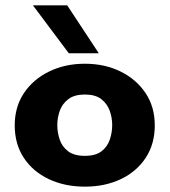

<svg xmlns="http://www.w3.org/2000/svg" viewBox="-20 -688 633 717"><path d="M297 9Q222 9 162.5 -19Q103 -47 69 -98.5Q35 -150 35 -220Q35 -289 69.5 -340.5Q104 -392 163.5 -421Q223 -450 297 -450Q371 -450 430 -421Q489 -392 523.5 -340.5Q558 -289 558 -220Q558 -150 524 -98.5Q490 -47 431 -19Q372 9 297 9ZM297 -106Q337 -106 359 -123Q381 -140 390 -166.5Q399 -193 399 -221Q399 -249 389.5 -275Q380 -301 358 -318Q336 -335 297 -335Q258 -335 235.5 -318Q213 -301 203.5 -275Q194 -249 194 -221Q194 -193 203 -166.5Q212 -140 234.5 -123Q257 -106 297 -106ZM237 -489 103 -668H231L349 -489Z"/></svg>

Font: Teachers
Style: Bold
Weight: 700
Designer: Alfredo Marco Pradil, Chank Diesel
Version: Version 1.001